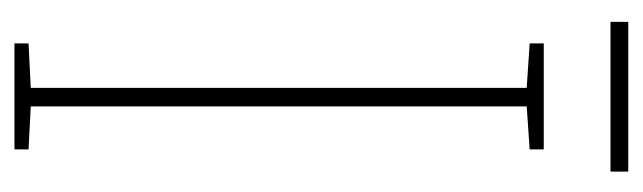

<svg xmlns="http://www.w3.org/2000/svg" viewBox="-324 -544 868 259"><g transform="rotate(90 109.5 -414.0)"><path d="M211 -828H9V-804H211ZM181 0V-19L123 -22V-691L181 -695V-714H38V-695L98 -691V-22L38 -19V0Z"/></g></svg>

Font: Noto Sans Arabic UI XCn Th
Style: Regular
Weight: 100
Width: 2
Designer: Monotype Design Team, Nadine Chahine and Nizar Qandah
Foundry: Monotype Imaging Inc.
Version: Version 2.010